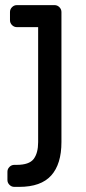

<svg xmlns="http://www.w3.org/2000/svg" viewBox="-20 -540 335 750"><path d="M46 -434Q35 -434 27 -442Q19 -450 19 -461V-493Q19 -504 27 -512Q35 -520 46 -520H193Q204 -520 212 -512Q220 -504 220 -493V15Q220 101 180 145.5Q140 190 55 190H36Q25 190 17 182Q9 174 9 163V131Q9 120 17 112Q25 104 36 104H45Q94 104 111.5 81Q129 58 129 15V-434Z"/></svg>

Font: Hezaedrus
Style: Regular
Weight: 400
Designer: Hubert & Fischer
Foundry: Hubert & Fischer
Version: Version 1.10;September 3, 2019;FontCreator 11.5.0.2425 64-bi